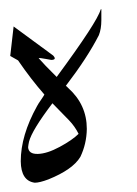

<svg xmlns="http://www.w3.org/2000/svg" viewBox="-20 -429 299 420"><path d="M201.7 -408.2Q201.7 -408.2 201.7 -384.8Q201.7 -365.7 196.3 -352.1Q171.4 -303.2 124 -241.2Q126 -240.2 128.9 -236.8Q169.9 -200.2 169.9 -147Q169.4 -114.3 155.8 -85.9Q139.2 -58.1 85.9 -36.6Q66.4 -29.3 56.2 -29.3Q25.9 -33.2 25.4 -76.2Q25.4 -132.8 61 -196.8Q63.5 -201.7 69.6 -210.4Q75.7 -219.2 77.1 -222.2Q48.3 -254.9 19.5 -296.9L2.4 -306.6L9.8 -371.1Q12.7 -369.1 96.2 -307.6Q105 -298.3 92.3 -297.9Q91.3 -297.9 78.9 -300.3Q66.4 -302.7 64.5 -301.8Q76.2 -288.1 104 -260.7Q192.9 -381.3 200.2 -408.2L201.7 -409.2ZM41.5 -106.9Q42.5 -91.8 62.7 -92.3Q83 -92.8 110.6 -107.7Q138.2 -122.6 151.9 -136.2Q144 -152.3 130.9 -166Q117.7 -179.7 94.7 -203.1Q49.8 -144 43.5 -119.1Q42 -112.3 41.5 -106.9Z"/></svg>

Font: AMoshref-Thulth
Style: Regular
Weight: 400
Designer: Ali Moshref
Foundry: Ali Moshref
Version: Version 0.1